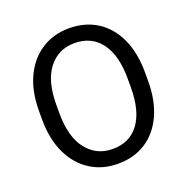

<svg xmlns="http://www.w3.org/2000/svg" viewBox="-130 -842 947 973"><g transform="rotate(-20 344.0 -356.0)"><path d="M629.9 -377.9V-333Q629.9 -226.6 594.5 -149.7Q559.1 -72.8 495.1 -31.5Q431.2 9.8 344.7 9.8Q260.7 9.8 196 -31.5Q131.3 -72.8 94.7 -149.7Q58.1 -226.6 58.1 -333V-377.9Q58.1 -484.4 94.5 -561.3Q130.9 -638.2 195.3 -679.4Q259.8 -720.7 343.8 -720.7Q430.2 -720.7 494.6 -679.4Q559.1 -638.2 594.5 -561.3Q629.9 -484.4 629.9 -377.9ZM536.6 -333V-378.9Q536.6 -505.9 485.8 -573.2Q435.1 -640.6 343.8 -640.6Q256.3 -640.6 203.9 -573.2Q151.4 -505.9 151.4 -378.9V-333Q151.4 -205.1 204.3 -137.5Q257.3 -69.8 344.7 -69.8Q436.5 -69.8 486.6 -137.5Q536.6 -205.1 536.6 -333Z"/></g></svg>

Font: Vazirmatn RD UI
Style: Regular
Weight: 400
Designer: Saber Rastikerdar
Foundry: Saber Rastikerdar
Version: Version 33.003